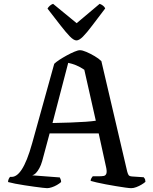

<svg xmlns="http://www.w3.org/2000/svg" viewBox="-20 -982 796 1002"><path d="M226 0Q221 0 203 -2Q185 -4 160 -7.5Q135 -11 108.5 -15Q82 -19 59 -23.5Q36 -28 22 -32Q22 -40 25.5 -48Q29 -56 33 -59H42Q54 -59 67 -68Q80 -77 93.5 -97.5Q107 -118 120.5 -151.5Q134 -185 148 -235L263 -649Q272 -658 289.5 -669.5Q307 -681 328 -692.5Q349 -704 368 -712Q387 -720 397 -720Q410 -720 431 -711Q452 -702 474 -689Q496 -676 509 -663L644 -86Q647 -75 651 -68.5Q655 -62 670 -61L730 -57Q732 -53 735 -50Q738 -47 739 -33Q731 -26 718.5 -18.5Q706 -11 691.5 -5.5Q677 0 665 0Q656 0 634.5 -3Q613 -6 586 -10.5Q559 -15 532 -20Q505 -25 484 -30Q463 -35 453 -38Q453 -46 457.5 -53Q462 -60 464 -62H495Q512 -62 522 -64Q532 -66 535.5 -77.5Q539 -89 532 -117L495 -286H239L200 -141Q194 -120 185.5 -104.5Q177 -89 168 -79.5Q159 -70 148 -67L292 -56Q293 -53 296 -47Q299 -41 299 -32Q290 -24 277 -16.5Q264 -9 250 -4.5Q236 0 226 0ZM254 -340Q303 -341 347.5 -342.5Q392 -344 426.5 -346.5Q461 -349 480 -352L420 -618Q398 -633 377 -641.5Q356 -650 336 -654ZM379 -771Q365 -771 344.5 -792Q324 -813 295 -850.5Q266 -888 228 -937Q232 -945 240 -952Q248 -959 257 -962L380 -861L500 -962Q509 -959 517.5 -952.5Q526 -946 529 -938Q490 -887 461.5 -849Q433 -811 413 -791Q393 -771 379 -771Z"/></svg>

Font: Texturina 12pt
Style: Regular
Weight: 400
Designer: Guillermo Torres Carreño
Foundry: Omnibus-Type
Version: Version 1.002